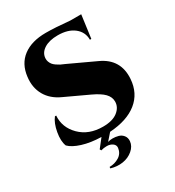

<svg xmlns="http://www.w3.org/2000/svg" viewBox="-217 -840 1079 1184"><g transform="rotate(-30 322.5 -248.0)"><path d="M303 -487 490 -400Q615 -343 605 -206Q598 -108 527.5 -51.5Q457 5 333 13L291 61Q305 56 325.5 56Q346 56 366 61.5Q386 67 399 83.5Q412 100 410 124Q407 158 377 183.5Q347 209 306 215.5Q265 222 221 209L222 199Q259 199 290 180Q321 161 326 123Q328 103 311 91Q294 79 271 79Q248 79 229 85L223 75L271 14Q195 12 137.5 -6Q80 -24 54 -51Q39 -89 49.5 -148Q60 -207 86 -240H95Q89 -158 150 -97Q211 -36 312 -36Q380 -36 416.5 -64.5Q453 -93 453 -134Q453 -166 428 -192Q403 -218 347 -244L184 -320Q115 -351 83.5 -407Q52 -463 61 -535Q71 -622 132 -668Q193 -714 294 -714Q360 -714 463 -704H541L519 -541H509Q509 -596 466 -630Q423 -664 350 -664Q290 -664 253.5 -641Q217 -618 214 -580Q213 -566 217.5 -554Q222 -542 229 -533Q236 -524 249 -515Q262 -506 273.5 -500Q285 -494 303 -487Z"/></g></svg>

Font: Cinzel Decorative Black
Style: Regular
Weight: 900
Designer: Natanael Gama
Version: Version 1.001;PS 001.001;hotconv 1.0.56;makeotf.lib2.0.21325